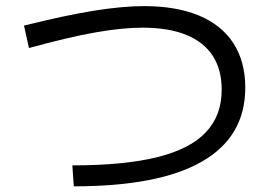

<svg xmlns="http://www.w3.org/2000/svg" viewBox="-20 -666 904 644"><path d="M723.6 -365.2Q723.6 -432.6 693.4 -479Q663.1 -525.4 604 -549.3Q544.9 -573.2 458 -573.2Q389.6 -573.2 298.8 -557.1Q208 -541 77.1 -504.9L60.5 -580.1Q197.3 -614.3 293.9 -629.9Q390.6 -645.5 462.9 -645.5Q571.3 -645.5 647.5 -613.8Q723.6 -582 763.2 -520.5Q802.7 -459 802.7 -372.1Q802.7 -208 658.2 -124.5Q513.7 -41 227.5 -41L222.7 -111.3Q396.5 -111.3 506.8 -138.7Q617.2 -166 670.4 -222.2Q723.6 -278.3 723.6 -365.2Z"/></svg>

Font: Pretendard GOV Variable
Style: Regular
Weight: 400
Designer: Base glyphs from Inter by Rasmus Andersson; Hangul glyphs from Noto Sans CJK(Source Han Sans) by Jang Soo-young and Kang
Foundry: Kil Hyung-jin
Version: Version 1.307;Glyphs 3.2 (3192)